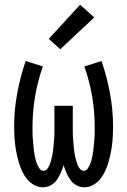

<svg xmlns="http://www.w3.org/2000/svg" viewBox="-20 -787 540 815"><path d="M338 8Q320 8 304.5 -0.5Q289 -9 279 -23Q269 -37 262 -53.5Q255 -70 250 -86Q245 -70 238 -53.5Q231 -37 221 -23Q211 -9 195.5 -0.5Q180 8 162 8Q143 8 125.5 -1.5Q108 -11 95.5 -26Q83 -41 74.5 -59Q66 -77 60.5 -95.5Q55 -114 51 -133Q47 -152 44.5 -171.5Q42 -191 41 -210.5Q40 -230 40 -249Q40 -320 53 -390.5Q66 -461 89 -528L162 -505Q140 -443 129 -378.5Q118 -314 118 -248Q118 -238 118 -228Q118 -218 118.5 -208Q119 -198 120 -188Q121 -178 122 -168Q123 -158 124 -148Q125 -138 127 -128Q129 -118 131.5 -108Q134 -98 138 -89Q142 -80 148 -71Q154 -62 165 -62Q173 -62 179.5 -69Q186 -76 189.5 -84.5Q193 -93 195.5 -101.5Q198 -110 200 -118.5Q202 -127 203.5 -136Q205 -145 206 -153.5Q207 -162 207.5 -171Q208 -180 209 -189Q210 -198 210.5 -207Q211 -216 211 -224.5Q211 -233 211 -242Q211 -251 211 -260V-338H289V-260Q289 -251 289 -242Q289 -233 289 -224.5Q289 -216 289.5 -207Q290 -198 291 -189Q292 -180 292.5 -171Q293 -162 294 -153.5Q295 -145 296.5 -136Q298 -127 300 -118.5Q302 -110 304.5 -101.5Q307 -93 310.5 -84.5Q314 -76 320.5 -69Q327 -62 335 -62Q346 -62 352 -71Q358 -80 362 -89Q366 -98 368.5 -108Q371 -118 373 -128Q375 -138 376 -148Q377 -158 378 -168Q379 -178 380 -188Q381 -198 381.5 -208Q382 -218 382 -228Q382 -238 382 -248Q382 -314 371 -378.5Q360 -443 338 -505L411 -528Q434 -461 447 -390.5Q460 -320 460 -249Q460 -230 459 -210.5Q458 -191 455.5 -171.5Q453 -152 449 -133Q445 -114 439.5 -95.5Q434 -77 425.5 -59Q417 -41 404.5 -26Q392 -11 374.5 -1.5Q357 8 338 8ZM236 -578 187 -622 320 -767 380 -713Z"/></svg>

Font: Iosevka Gothic
Style: Regular
Weight: 400
Monospace: yes
Designer: Belleve Invis
Foundry: Belleve Invis
Version: Version 15.5.1; ttfautohint (v1.8.4)